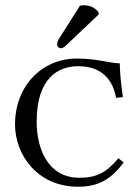

<svg xmlns="http://www.w3.org/2000/svg" viewBox="-20 -696 532 728"><path d="M283 -674 203 -548C197 -538 197 -531 197 -525C197 -519 204 -513 211 -513C218 -513 225 -518 240 -533L355 -642L352 -653C350 -654 348 -656 346 -658C338 -665 325 -676 297 -676C292 -676 286 -675 283 -674ZM276 12C354 12 402 -17 449 -80L429 -96C383 -42 348 -22 281 -22C160 -22 119 -135 119 -234C119 -402 202 -445 277 -445C364 -445 408 -395 420 -325L446 -328C440 -369 435 -411 434 -456C396 -456 351 -474 271 -474C139 -474 37 -370 37 -224C37 -109 122 12 276 12Z"/></svg>

Font: Linux Libertine O C
Style: Regular
Weight: 400
Designer: Philipp H. Poll
Foundry: Philipp H. Poll
Version: Version 4.0.3